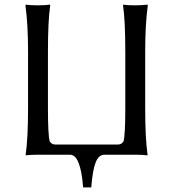

<svg xmlns="http://www.w3.org/2000/svg" viewBox="-20 -668 748 829"><path d="M282.2 0H144Q128.9 0 115.7 0.7Q102.5 1.5 97.2 2L91.8 2.9L90.8 0Q101.1 -71.3 101.1 -200.2V-444.8Q101.1 -563 89.8 -645L91.8 -647.9Q109.9 -645 144 -645Q159.7 -645 172.6 -645.8Q185.5 -646.5 190.4 -647.5L195.8 -647.9L196.8 -645Q187 -578.6 187 -444.8V-200.2Q187 -84.5 194.8 -57.1Q200.7 -49.8 205.6 -46.9Q210.4 -43.9 221.2 -43.9H486.8Q497.6 -43.9 502.4 -46.9Q507.3 -49.8 513.2 -57.1Q521 -84.5 521 -200.2V-444.8Q521 -578.6 511.2 -645L512.2 -647.9Q528.8 -645 564 -645Q579.1 -645 592.3 -645.8Q605.5 -646.5 610.8 -647.5L616.2 -647.9L618.2 -645Q606.9 -563 606.9 -444.8V-200.2Q606.9 -71.3 617.2 0L616.2 2.9Q598.1 0 564 0H431.2Q406.2 0 393.1 33Q379.9 65.9 374 141.1H338.9Q328.1 0 282.2 0Z"/></svg>

Font: Linux Biolinum G
Style: Regular
Weight: 400
Designer: Philipp H. Poll
Foundry: Philipp H. Poll
Version: Version 1.1.0 ; ttfautohint (v1.6)